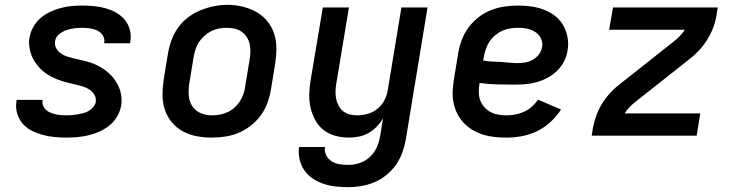

<svg xmlns="http://www.w3.org/2000/svg" viewBox="-20 -561 3040 794"><path d="M255 8Q229 8 204 5.5Q179 3 155.5 -3.5Q132 -10 110.5 -21Q89 -32 73.5 -50Q58 -68 51 -92Q44 -116 48 -141Q48 -143 48.5 -144.5Q49 -146 49 -148H156Q156 -148 156 -147Q156 -146 156 -145Q154 -134 158.5 -123.5Q163 -113 171 -106Q179 -99 189 -95Q199 -91 209.5 -88.5Q220 -86 231.5 -85Q243 -84 255 -84Q266 -84 277.5 -85Q289 -86 300.5 -88Q312 -90 324 -93Q336 -96 346.5 -102Q357 -108 365.5 -118Q374 -128 376 -139Q378 -156 370.5 -169Q363 -182 350 -190.5Q337 -199 322.5 -203.5Q308 -208 293 -211.5Q278 -215 263 -218.5Q248 -222 233 -227Q218 -232 204.5 -238Q191 -244 178 -252Q165 -260 154 -270Q143 -280 134 -291.5Q125 -303 117.5 -316.5Q110 -330 106 -344.5Q102 -359 100.5 -374.5Q99 -390 102 -406Q106 -429 118 -450Q130 -471 148 -486.5Q166 -502 187.5 -512Q209 -522 231.5 -528Q254 -534 276 -536Q298 -538 320 -538Q345 -538 370 -535.5Q395 -533 417.5 -526.5Q440 -520 460.5 -508.5Q481 -497 496 -479Q511 -461 517 -437.5Q523 -414 519 -389Q519 -387 518.5 -385.5Q518 -384 518 -382H411Q411 -382 411 -383Q411 -384 411 -385Q413 -395 409.5 -405.5Q406 -416 399 -423Q392 -430 382.5 -434.5Q373 -439 363 -441.5Q353 -444 342 -445Q331 -446 320 -446Q304 -446 287.5 -444Q271 -442 255 -436.5Q239 -431 224.5 -419.5Q210 -408 208 -391Q205 -375 212.5 -361.5Q220 -348 232.5 -339.5Q245 -331 260 -326.5Q275 -322 290 -318.5Q305 -315 320 -311.5Q335 -308 350 -303.5Q365 -299 378.5 -292.5Q392 -286 404.5 -278Q417 -270 428.5 -260Q440 -250 449 -238.5Q458 -227 465.5 -213.5Q473 -200 477 -186Q481 -172 482.5 -156Q484 -140 481 -124Q477 -101 464.5 -79.5Q452 -58 433 -42.5Q414 -27 391.5 -17Q369 -7 346 -1.5Q323 4 300 6Q277 8 255 8Z M854 8Q823 8 792 2Q761 -4 735 -18.5Q709 -33 690 -56Q671 -79 661.5 -108Q652 -137 652 -168.5Q652 -200 657 -232L675 -342Q680 -370 690 -397Q700 -424 717.5 -448Q735 -472 759 -490Q783 -508 810.5 -519Q838 -530 865.5 -535.5Q893 -541 921 -541Q953 -541 983.5 -533.5Q1014 -526 1040 -511.5Q1066 -497 1085 -474Q1104 -451 1113.5 -422Q1123 -393 1123 -361.5Q1123 -330 1118 -298L1100 -188Q1095 -160 1085 -133Q1075 -106 1057.5 -82.5Q1040 -59 1016 -40.5Q992 -22 965 -11Q938 0 910 4Q882 8 854 8ZM856 -84Q873 -84 889 -87Q905 -90 920.5 -97Q936 -104 949 -115.5Q962 -127 971.5 -141.5Q981 -156 986.5 -171.5Q992 -187 994 -203L1012 -313Q1015 -330 1015.5 -346.5Q1016 -363 1012.5 -378.5Q1009 -394 1000.5 -407.5Q992 -421 979 -430Q966 -439 950 -442.5Q934 -446 917 -446Q901 -446 885 -443Q869 -440 854 -432.5Q839 -425 826 -413.5Q813 -402 803.5 -388Q794 -374 789 -358.5Q784 -343 781 -327L763 -217Q759 -192 760.5 -167.5Q762 -143 774.5 -123Q787 -103 809 -93.5Q831 -84 856 -84Z M1419 213Q1393 213 1367 210Q1341 207 1317.5 199Q1294 191 1273.5 177.5Q1253 164 1239 144Q1225 124 1219 98.5Q1213 73 1217 47H1324Q1321 65 1329 81Q1337 97 1351.5 106Q1366 115 1383.5 118Q1401 121 1419 121Q1443 121 1466.5 113.5Q1490 106 1509 88.5Q1528 71 1538 48.5Q1548 26 1552 2L1564 -71Q1553 -53 1537.5 -37Q1522 -21 1503 -10.5Q1484 0 1463.5 4Q1443 8 1423 8Q1394 8 1366.5 0.5Q1339 -7 1317.5 -24Q1296 -41 1283 -65.5Q1270 -90 1264 -117Q1258 -144 1259 -173.5Q1260 -203 1265 -232L1315 -530H1423L1371 -217Q1368 -201 1367.5 -184.5Q1367 -168 1370 -153Q1373 -138 1380 -124.5Q1387 -111 1398.5 -101.5Q1410 -92 1425.5 -88Q1441 -84 1457 -84Q1479 -84 1501.5 -90.5Q1524 -97 1542 -112Q1560 -127 1570.5 -148Q1581 -169 1584 -191L1640 -530H1748L1658 17Q1653 44 1643.5 70.5Q1634 97 1617 121Q1600 145 1577 163.5Q1554 182 1527.5 193Q1501 204 1473.5 208.5Q1446 213 1419 213Z M2075 8Q2050 8 2025.5 5.5Q2001 3 1978.5 -4Q1956 -11 1935.5 -23Q1915 -35 1899 -51.5Q1883 -68 1872 -89Q1861 -110 1856 -133.5Q1851 -157 1852 -182Q1853 -207 1857 -232L1875 -342Q1880 -370 1890 -397Q1900 -424 1918 -448Q1936 -472 1960 -490.5Q1984 -509 2011.5 -519.5Q2039 -530 2067 -534Q2095 -538 2123 -538Q2151 -538 2178.5 -534Q2206 -530 2230.5 -520.5Q2255 -511 2275.5 -495Q2296 -479 2309 -456.5Q2322 -434 2327 -406.5Q2332 -379 2327 -352Q2324 -329 2312.5 -307Q2301 -285 2283.5 -268Q2266 -251 2244.5 -239.5Q2223 -228 2200 -221.5Q2177 -215 2154 -213Q2131 -211 2108 -211Q2072 -211 2035 -212Q1998 -213 1963 -218V-217Q1960 -199 1960 -181Q1960 -163 1965.5 -147.5Q1971 -132 1982 -119Q1993 -106 2008 -98Q2023 -90 2040.5 -87Q2058 -84 2075 -84Q2093 -84 2111.5 -87.5Q2130 -91 2147.5 -99Q2165 -107 2179.5 -120Q2194 -133 2205 -149L2300 -108Q2282 -80 2256.5 -56.5Q2231 -33 2201 -18.5Q2171 -4 2139 2Q2107 8 2075 8ZM2121 -300Q2137 -300 2153 -303Q2169 -306 2183.5 -314Q2198 -322 2208.5 -336Q2219 -350 2222 -366Q2224 -379 2221 -391Q2218 -403 2211 -412.5Q2204 -422 2194 -428.5Q2184 -435 2172.5 -439Q2161 -443 2148.5 -444.5Q2136 -446 2123 -446Q2107 -446 2090 -443.5Q2073 -441 2057.5 -434Q2042 -427 2028 -415.5Q2014 -404 2004.5 -389.5Q1995 -375 1989.5 -359Q1984 -343 1981 -327L1978 -311Q1996 -307 2014 -306.5Q2032 -306 2050 -305Q2068 -304 2085.5 -302Q2103 -300 2121 -300Z M2427 0 2432 -33Q2437 -58 2446 -83Q2455 -108 2469 -131Q2483 -154 2501.5 -174.5Q2520 -195 2542 -212L2767 -390Q2780 -400 2791.5 -412Q2803 -424 2812 -438H2499L2515 -530H2948L2943 -497Q2939 -472 2929.5 -447Q2920 -422 2906 -399Q2892 -376 2873.5 -355.5Q2855 -335 2833 -318L2608 -140Q2595 -130 2583.5 -118Q2572 -106 2563 -92H2876L2861 0Z"/></svg>

Font: Iosevka Curly SmBdEx
Style: Italic
Weight: 600
Width: 7
Italic angle: -9°
Monospace: yes
Designer: Belleve Invis
Foundry: Belleve Invis
Version: Version 11.1.0; ttfautohint (v1.8.3)